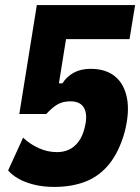

<svg xmlns="http://www.w3.org/2000/svg" viewBox="-20 -725 552 756"><path d="M193 11Q150 11 114 2Q78 -7 52.5 -21.5Q27 -36 12 -54L71 -183Q97 -158 132 -142Q167 -126 204 -126Q231 -126 252 -136Q273 -146 289 -167Q305 -188 313 -221Q326 -270 312 -298Q298 -326 257 -326Q230 -326 209.5 -315.5Q189 -305 162 -276H56L125 -705H512L490 -571H240L212 -397H226Q242 -423 270 -438.5Q298 -454 337 -454Q396 -454 432.5 -424.5Q469 -395 480 -338.5Q491 -282 470 -202Q448 -126 410 -79Q372 -32 318 -10.5Q264 11 193 11Z"/></svg>

Font: Nunito Sans 7pt Condensed Black
Style: Italic
Weight: 900
Width: 3
Italic angle: -9°
Designer: Vernon Adams
Foundry: Vernon Adams
Version: Version 3.101;gftools[0.9.27]